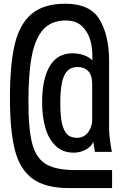

<svg xmlns="http://www.w3.org/2000/svg" viewBox="-20 -790 640 1003"><path d="M32 -278.5Q32 -451.5 56.8 -557.2Q81.5 -663 144.5 -716.8Q207.5 -770.5 321.5 -770.5Q451.5 -770.5 500.8 -687Q550 -603.5 550 -471V-114.5Q550 -90.5 554.8 -55.5Q559.5 -20.5 564.5 3.5H475.5L467.5 -49Q456.5 -23.5 427.5 -8Q398.5 7.5 364.5 7.5Q308 7.5 271.2 -27.5Q234.5 -62.5 217.2 -121.5Q200 -180.5 200 -255Q200 -377 239.8 -444.2Q279.5 -511.5 358.5 -511.5Q390 -511.5 417.8 -501.8Q445.5 -492 462.5 -474.5V-503.5Q462.5 -539 451.8 -579.5Q441 -620 410 -651.5Q379 -683 323 -683Q248 -683 205.5 -635.5Q163 -588 145.8 -496Q128.5 -404 128.5 -259.5Q128.5 -112.5 149 -37.2Q169.5 38 221.5 68.2Q273.5 98.5 375 98.5H565.5V192.5H341Q217.5 192.5 150.8 144Q84 95.5 58 -5Q32 -105.5 32 -278.5ZM461.5 -162.5V-354.5Q461.5 -396.5 441 -418.2Q420.5 -440 385 -440Q353 -440 333.2 -421Q313.5 -402 304.2 -360.8Q295 -319.5 295 -252Q295 -179.5 305.2 -139.8Q315.5 -100 334.5 -85Q353.5 -70 382.5 -70Q408 -70 425.8 -84.2Q443.5 -98.5 452.5 -119.8Q461.5 -141 461.5 -162.5Z"/></svg>

Font: JuliaMono Medium
Style: Regular
Weight: 500
Monospace: yes
Designer: cormullion
Foundry: corm
Version: Version 0.054; ttfautohint (v1.8.4)